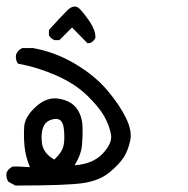

<svg xmlns="http://www.w3.org/2000/svg" viewBox="-61 -408 581 592"><path d="M-13.7 164.1 -35.2 152.3Q-43 140.6 -41 125Q-35.2 111.3 -21.5 105.5H-3.9L31.2 107.4Q17.6 74.2 14.6 43Q11.7 11.7 13.7 -18.1Q15.6 -47.9 49.8 -79.1Q84 -110.4 121.6 -103.5Q159.2 -96.7 175.8 -73.2Q192.4 -49.8 193.4 -17.6Q194.3 14.6 191.4 42.5Q188.5 70.3 168.9 101.6Q225.6 97.7 255.9 65.4Q286.1 33.2 281.2 6.3Q276.4 -20.5 260.7 -48.8Q245.1 -77.1 208 -113.3Q170.9 -149.4 113.8 -174.8Q56.6 -200.2 -5.9 -211.9Q-13.7 -223.6 -11.7 -239.3Q-5.9 -253.9 7.8 -259.8H41Q110.4 -247.1 170.9 -210.9Q231.4 -174.8 269.5 -129.9Q307.6 -85 327.1 -44.9Q346.7 -4.9 340.8 23.9Q335 52.7 322.3 74.2Q309.6 95.7 278.3 122.1Q247.1 148.4 197.3 156.2Q147.5 164.1 -13.7 164.1ZM106.4 84Q129.9 62.5 134.8 41.5Q139.6 20.5 135.7 -12.2Q131.8 -44.9 106.4 -41Q81.1 -37.1 72.8 -17.1Q64.5 2.9 68.4 33.7Q72.3 64.5 106.4 84ZM209 -274.4 161.1 -323.2 122.1 -284.2H107.4Q94.7 -289.1 89.8 -299.8V-315.4Q123 -352.5 146 -375.5Q168.9 -398.4 186.5 -378.9Q204.1 -359.4 218.8 -336.4Q233.4 -313.5 233.4 -292Q228.5 -280.3 216.8 -275.4Z"/></svg>

Font: NaikaiFont
Style: Regular
Weight: 400
Version: Version 1.67